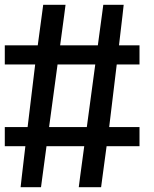

<svg xmlns="http://www.w3.org/2000/svg" viewBox="-20 -760 642 801"><path d="M467 -491 435.5 -230H522H562V-150H522H424.7L406.4 -14L401.8 21H308.6L314.4 -24L331.4 -150H174L155.7 -14L151.1 21H66L71 -24L85.8 -150H40H0V-230H40H95.2L126.7 -491H40H0V-571H40H137.5L155.6 -705L160.2 -740H253.4L247.6 -695L230.9 -571H388.2L406.3 -705L410.9 -740H496L491 -695L476.4 -571H522H562V-491H522ZM377.4 -491H220.1L184.8 -230H342.2Z"/></svg>

Font: Nordica Plus
Style: NordicaClassicLtExt
Weight: 300
Version: Version 1.01